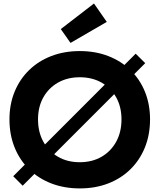

<svg xmlns="http://www.w3.org/2000/svg" viewBox="-20 -1063 910 1096"><path d="M754.5 -756.5 809 -702.5 109.5 -3 55.5 -57ZM435.5 12.5Q346.5 12.5 272.8 -16Q199 -44.5 145.5 -97.2Q92 -150 63 -222.2Q34 -294.5 34 -381.5Q34 -467.5 63.2 -539Q92.5 -610.5 145.8 -662.5Q199 -714.5 272.8 -743Q346.5 -771.5 435.5 -771.5Q524.5 -771.5 598 -743Q671.5 -714.5 725 -662.5Q778.5 -610.5 807.5 -539Q836.5 -467.5 836.5 -381.5Q836.5 -294.5 807.5 -222.2Q778.5 -150 725 -97.2Q671.5 -44.5 598 -16Q524.5 12.5 435.5 12.5ZM435 -137Q506 -137 559.8 -168.2Q613.5 -199.5 643.5 -254.5Q673.5 -309.5 673.5 -381.5Q673.5 -452.5 643.5 -506.8Q613.5 -561 559.8 -591.5Q506 -622 435.5 -622Q365 -622 311.2 -591.5Q257.5 -561 227.2 -506.8Q197 -452.5 197 -381.5Q197 -309.5 227.2 -254.5Q257.5 -199.5 311 -168.2Q364.5 -137 435 -137ZM516.5 -1043 589.5 -938 382.5 -818 327 -897Z"/></svg>

Font: Hepta Slab ExtraLight
Style: Bold
Weight: 700
Version: Version 1.102